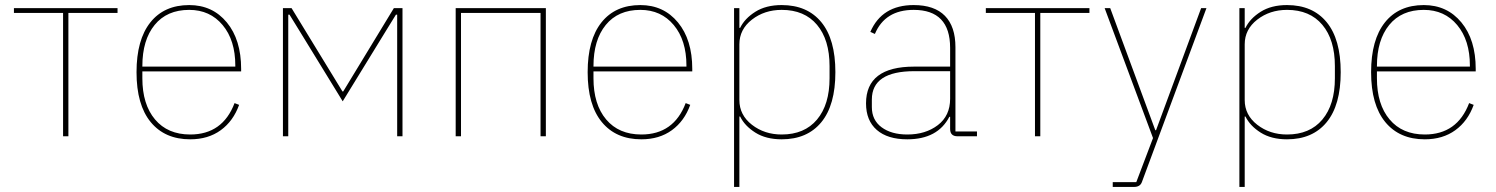

<svg xmlns="http://www.w3.org/2000/svg" viewBox="-20 -538 5906 758"><path d="M229 0V-487H35V-506H444V-487H250V0Z M731 12Q631 12 575 -56Q519 -124 519 -253Q519 -381 573.5 -449.5Q628 -518 727 -518Q819 -518 875.5 -449.5Q932 -381 932 -266V-256H542V-229Q542 -126 592 -66.5Q642 -7 731 -7Q859 -7 906 -131L924 -124Q901 -60 851.5 -24Q802 12 731 12ZM727 -499Q639 -499 590.5 -439.5Q542 -380 542 -277V-275H909V-279Q909 -379 859 -439Q809 -499 727 -499Z M1097 0V-506H1131L1332 -177H1335L1535 -506H1569V0H1548V-480H1543L1506 -420L1333 -138L1160 -420L1123 -480H1118V0Z M1779 0V-506H2135V0H2114V-487H1800V0Z M2512 12Q2412 12 2356 -56Q2300 -124 2300 -253Q2300 -381 2354.5 -449.5Q2409 -518 2508 -518Q2600 -518 2656.5 -449.5Q2713 -381 2713 -266V-256H2323V-229Q2323 -126 2373 -66.5Q2423 -7 2512 -7Q2640 -7 2687 -131L2705 -124Q2682 -60 2632.5 -24Q2583 12 2512 12ZM2508 -499Q2420 -499 2371.5 -439.5Q2323 -380 2323 -277V-275H2690V-279Q2690 -379 2640 -439Q2590 -499 2508 -499Z M2878 200V-506H2899V-428H2902Q2920 -465 2962 -491.5Q3004 -518 3066 -518Q3167 -518 3222.5 -450.5Q3278 -383 3278 -253Q3278 -123 3222.5 -55.5Q3167 12 3066 12Q3004 12 2962 -14.5Q2920 -41 2902 -78H2899V200ZM3066 -7Q3156 -7 3205.5 -66Q3255 -125 3255 -229V-277Q3255 -381 3205.5 -440Q3156 -499 3066 -499Q2998 -499 2948.5 -460.5Q2899 -422 2899 -363V-143Q2899 -84 2948.5 -45.5Q2998 -7 3066 -7Z M3837 0H3760Q3731 0 3731 -29V-77H3728Q3682 12 3562 12Q3484 12 3441.5 -25Q3399 -62 3399 -130Q3399 -275 3589 -275H3731V-349Q3731 -499 3587 -499Q3474 -499 3434 -404L3416 -412Q3462 -518 3587 -518Q3669 -518 3710.5 -475.5Q3752 -433 3752 -352V-19H3837ZM3562 -7Q3634 -7 3682.5 -44Q3731 -81 3731 -148V-257H3590Q3422 -257 3422 -145V-115Q3422 -64 3460.5 -35.5Q3499 -7 3562 -7Z M4066 0V-487H3872V-506H4281V-487H4087V0Z M4544 -24 4722 -506H4743L4488 181Q4481 200 4457 200H4373V181H4466L4532 7L4341 -506H4363L4541 -24Z M4873 200V-506H4894V-428H4897Q4915 -465 4957 -491.5Q4999 -518 5061 -518Q5162 -518 5217.5 -450.5Q5273 -383 5273 -253Q5273 -123 5217.5 -55.5Q5162 12 5061 12Q4999 12 4957 -14.5Q4915 -41 4897 -78H4894V200ZM5061 -7Q5151 -7 5200.5 -66Q5250 -125 5250 -229V-277Q5250 -381 5200.5 -440Q5151 -499 5061 -499Q4993 -499 4943.5 -460.5Q4894 -422 4894 -363V-143Q4894 -84 4943.5 -45.5Q4993 -7 5061 -7Z M5605 12Q5505 12 5449 -56Q5393 -124 5393 -253Q5393 -381 5447.5 -449.5Q5502 -518 5601 -518Q5693 -518 5749.5 -449.5Q5806 -381 5806 -266V-256H5416V-229Q5416 -126 5466 -66.5Q5516 -7 5605 -7Q5733 -7 5780 -131L5798 -124Q5775 -60 5725.5 -24Q5676 12 5605 12ZM5601 -499Q5513 -499 5464.5 -439.5Q5416 -380 5416 -277V-275H5783V-279Q5783 -379 5733 -439Q5683 -499 5601 -499Z"/></svg>

Font: IBM Plex Sans Thin
Style: Regular
Weight: 100
Designer: Mike Abbink, Paul van der Laan, Pieter van Rosmalen
Foundry: Bold Monday
Version: Version 3.0